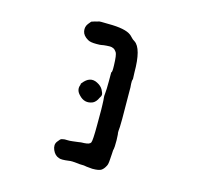

<svg xmlns="http://www.w3.org/2000/svg" viewBox="-82 -586 712 693"><g transform="rotate(15 273.5 -240.0)"><path d="M203 -269Q227 -300 256 -285Q272 -277 278.5 -264.5Q285 -252 284.5 -247Q284 -242 282.5 -240Q281 -238 279 -234Q272 -218 260 -212Q231 -200 209 -224Q192 -241 200 -261Q201 -265 200.5 -265.5Q200 -266 203 -269ZM241 -500Q304 -500 326 -483Q329 -481 329 -480.5Q329 -480 333 -476.5Q337 -473 338.5 -471Q340 -469 348 -464Q377 -445 377 -355L378 -331Q375 -323 376 -312.5Q377 -302 377 -299Q377 -296 377 -288Q379 -151 376 -137V-130Q377 -130 378 -102Q378 -73 376.5 -69Q375 -65 375 -59.5Q375 -54 374.5 -50Q374 -46 373 -28Q372 -10 368 -4Q362 8 353.5 14Q345 20 320 20L298 18Q296 18 292.5 17Q289 16 279.5 16Q270 16 266 15Q241 12 231 14Q203 18 194 14Q178 9 170 -9.5Q162 -28 171.5 -41Q181 -54 185 -54.5Q189 -55 192 -56Q195 -57 205 -56.5Q215 -56 225.5 -57.5Q236 -59 246 -60Q256 -61 256 -61.5Q256 -62 268 -62Q288 -63 292 -71Q296 -79 296 -136.5Q296 -194 296 -194.5Q296 -195 295.5 -213.5Q295 -232 294 -238Q293 -244 294.5 -256Q296 -268 296 -301Q296 -334 296 -334Q300 -334 299 -361Q298 -400 292.5 -408.5Q287 -417 280.5 -420Q274 -423 267.5 -423Q261 -423 255.5 -422.5Q250 -422 244.5 -421.5Q239 -421 236 -420Q233 -419 217 -419Q194 -419 185 -425Q166 -436 163 -452Q160 -468 169.5 -480.5Q179 -493 181.5 -493Q184 -493 187 -494.5Q190 -496 191.5 -496Q193 -496 194 -496.5Q195 -497 200 -498Q205 -499 205 -500Q205 -501 241 -500Z"/></g></svg>

Font: TT2020 Style E
Style: Regular
Weight: 400
Version: Version 00.2